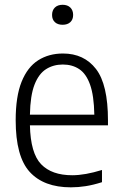

<svg xmlns="http://www.w3.org/2000/svg" viewBox="-20 -773 510 802"><path d="M276 9.5Q163 9.5 104.2 -54.8Q45.5 -119 45.5 -271Q45.5 -370 70.2 -431.5Q95 -493 139.5 -521.2Q184 -549.5 243 -549.5Q331 -549.5 381 -484.8Q431 -420 431 -270V-249.5H105Q107.5 -133 151.8 -87Q196 -41 282 -41Q335 -41 406 -63V-12Q370 -0.5 338.5 4.5Q307 9.5 276 9.5ZM242.5 -503.5Q203 -503.5 172.5 -484.2Q142 -465 124.2 -419.5Q106.5 -374 105 -294H374Q372.5 -374 356.2 -419.5Q340 -465 311 -484.2Q282 -503.5 242.5 -503.5ZM241.5 -669.5Q221 -669.5 209.2 -680.5Q197.5 -691.5 197.5 -710.5Q197.5 -730 209.2 -741.5Q221 -753 241.5 -753Q262 -753 273.8 -741.5Q285.5 -730 285.5 -710.5Q285.5 -691.5 273.8 -680.5Q262 -669.5 241.5 -669.5Z"/></svg>

Font: Encode Sans SmCnd Lt
Style: Regular
Weight: 300
Width: 4
Designer: Multiple Designers
Foundry: Impallari Type
Version: Version 3.002; ttfautohint (v1.8.3) -l 8 -r 50 -G 200 -x 14 